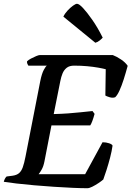

<svg xmlns="http://www.w3.org/2000/svg" viewBox="-30 -995 695 1015"><path d="M432 0Q401 0 355 -2Q309 -4 256 -7.5Q203 -11 151 -15.5Q99 -20 56.5 -25Q14 -30 -10 -34Q-8 -43 -3.5 -51Q1 -59 5 -62L36 -66Q58 -69 70.5 -79.5Q83 -90 90.5 -111Q98 -132 105 -168L183 -567Q191 -606 201.5 -625.5Q212 -645 218 -648H120Q118 -651 115 -657Q112 -663 113 -671Q120 -678 134 -685.5Q148 -693 161.5 -698.5Q175 -704 181 -704H566Q587 -696 610 -680.5Q633 -665 645 -647Q635 -610 624 -575.5Q613 -541 601.5 -516Q590 -491 579 -481Q566 -476 549.5 -481Q533 -486 527 -490L529 -629Q514 -633 488.5 -637.5Q463 -642 431 -645Q399 -648 362 -648Q337 -648 322.5 -636.5Q308 -625 300.5 -606.5Q293 -588 289 -567L254 -392Q295 -393 329.5 -395.5Q364 -398 396.5 -401.5Q429 -405 459 -408L470 -393Q464 -371 458 -355Q452 -339 447 -332H242L205 -142Q200 -116 190.5 -99Q181 -82 174 -74H420L512 -243Q531 -243 547 -237.5Q563 -232 565 -225Q561 -196 552 -161.5Q543 -127 533 -96Q523 -65 516 -46Q507 -38 490.5 -27Q474 -16 458 -8Q442 0 432 0ZM474 -769 305 -907Q313 -924 327.5 -939.5Q342 -955 356 -965Q370 -975 377 -975Q388 -975 409 -952.5Q430 -930 458 -890Q486 -850 513 -796Q509 -791 497.5 -781.5Q486 -772 474 -769Z"/></svg>

Font: Texturina Medium 12pt SemiBold
Style: Italic
Weight: 600
Italic angle: -11°
Version: Version 1.002